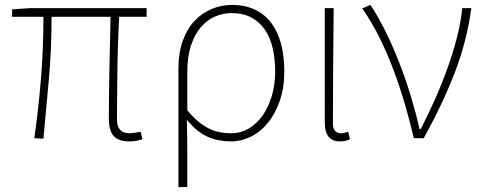

<svg xmlns="http://www.w3.org/2000/svg" viewBox="-20 -560 1954 778"><path d="M503 13Q520 13 532.5 10.5Q545 8 557 4L550 -26Q516 -20 505 -20Q454 -20 454 -75Q454 -102 454.5 -150.5Q455 -199 455.5 -257.5Q456 -316 458 -377.5Q460 -439 463 -492H574V-527H101L29 -522V-492H156Q156 -365 146 -241.5Q136 -118 119 0L156 2Q167 -116 178 -239Q189 -362 189 -492H428Q427 -441 425.5 -380.5Q424 -320 423 -262.5Q422 -205 421.5 -156.5Q421 -108 421 -81Q421 -30 441 -8.5Q461 13 503 13Z M703 -283V198H739V62Q739 30 738.5 -2.5Q738 -35 737 -75Q779 -24 822 -5.5Q865 13 916 13Q957 13 996 -6Q1035 -25 1065 -61.5Q1095 -98 1113.5 -151Q1132 -204 1132 -271Q1132 -332 1119 -381.5Q1106 -431 1079.5 -466.5Q1053 -502 1013 -521Q973 -540 920 -540Q877 -540 837.5 -523.5Q798 -507 768 -475Q738 -443 720.5 -394.5Q703 -346 703 -283ZM918 -20Q896 -20 874.5 -23.5Q853 -27 831 -37Q809 -47 786 -65.5Q763 -84 739 -113V-268Q739 -331 754 -376Q769 -421 794 -450Q819 -479 851.5 -493Q884 -507 918 -507Q965 -507 998.5 -489Q1032 -471 1053.5 -439.5Q1075 -408 1085 -364.5Q1095 -321 1095 -271Q1095 -216 1081 -170Q1067 -124 1043 -90.5Q1019 -57 987 -38.5Q955 -20 918 -20Z M1357 13Q1371 13 1380.5 10.5Q1390 8 1398 4L1391 -26Q1381 -23 1374.5 -21.5Q1368 -20 1360 -20Q1347 -20 1338 -29.5Q1329 -39 1329 -59Q1329 -179 1330 -292.5Q1331 -406 1332 -527H1296V-66Q1296 -24 1312 -5.5Q1328 13 1357 13Z M1657 0H1697Q1772 -135 1821.5 -262.5Q1871 -390 1890 -527H1853Q1847 -467 1830.5 -404Q1814 -341 1791 -277.5Q1768 -214 1740.5 -153Q1713 -92 1685 -37H1680Q1666 -100 1645.5 -168Q1625 -236 1599 -303Q1573 -370 1543 -431Q1513 -492 1481 -540L1448 -526Q1488 -468 1519.5 -404Q1551 -340 1576 -272.5Q1601 -205 1621 -136.5Q1641 -68 1657 0Z"/></svg>

Font: Spoqa Han Sans Neo Thin
Style: Regular
Weight: 100
Designer: [Spoqa Han Sans Neo] Dong-huui Kim  Younghwa Kang  Yujin Lee  [Noto Sans] Ryoko NISHIZUKA  (kana & ideographs); Paul D. 
Foundry: Spoqa (http://www.spoqa-han-sans.com)
Version: Version 1.100;hotconv 1.0.109;makeotfexe 2.5.65596